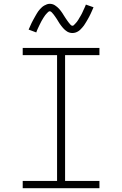

<svg xmlns="http://www.w3.org/2000/svg" viewBox="-20 -986 640 1006"><path d="M99 0V-38H279V-697H99V-735H501V-697H321V-38H501V0ZM359 -813Q352 -813 345 -815Q338 -817 332 -820.5Q326 -824 320.5 -829Q315 -834 310.5 -839Q306 -844 301.5 -850Q297 -856 293 -861.5Q289 -867 285.5 -873.5Q282 -880 277.5 -886.5Q273 -893 269 -899Q265 -905 261 -910Q257 -915 251.5 -921Q246 -927 241 -927Q237 -927 234 -924.5Q231 -922 228.5 -919.5Q226 -917 222 -912.5Q218 -908 216.5 -906Q215 -904 213.5 -901.5Q212 -899 210 -896.5Q208 -894 206.5 -891Q205 -888 203 -885Q201 -882 199 -878.5Q197 -875 195 -871Q193 -867 191 -863Q189 -859 187 -855Q185 -851 183 -846.5Q181 -842 178.5 -837Q176 -832 174 -827Q172 -822 170 -816L130 -831Q134 -840 138 -849Q142 -858 145.5 -865.5Q149 -873 153 -880Q157 -887 160.5 -893.5Q164 -900 167.5 -906Q171 -912 174 -917Q177 -922 180.5 -927Q184 -932 189.5 -938Q195 -944 200 -948.5Q205 -953 212 -957Q219 -961 226 -963.5Q233 -966 241 -966Q248 -966 255 -964Q262 -962 268 -958Q274 -954 279.5 -949.5Q285 -945 289.5 -940Q294 -935 298.5 -929Q303 -923 307 -917Q311 -911 314.5 -905Q318 -899 322.5 -892.5Q327 -886 331 -880Q335 -874 339 -869Q343 -864 348.5 -857.5Q354 -851 359 -851Q363 -851 366 -853.5Q369 -856 371.5 -859Q374 -862 378 -866Q382 -870 383.5 -872.5Q385 -875 386.5 -877Q388 -879 390 -882Q392 -885 393.5 -888Q395 -891 397 -894Q399 -897 401 -900.5Q403 -904 405 -907.5Q407 -911 409 -915Q411 -919 413 -923.5Q415 -928 417 -932.5Q419 -937 421.5 -942Q424 -947 426 -952Q428 -957 430 -962L470 -948Q466 -938 462 -929.5Q458 -921 454.5 -913Q451 -905 447 -898Q443 -891 439.5 -884.5Q436 -878 432.5 -872.5Q429 -867 426 -862Q423 -857 419.5 -852Q416 -847 410.5 -841Q405 -835 400 -830Q395 -825 388 -821Q381 -817 374 -815Q367 -813 359 -813Z"/></svg>

Font: Iosevka Curly Slab XLtEx
Style: Regular
Weight: 200
Width: 7
Monospace: yes
Designer: Belleve Invis
Foundry: Belleve Invis
Version: Version 11.1.0; ttfautohint (v1.8.3)